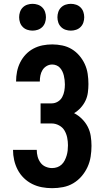

<svg xmlns="http://www.w3.org/2000/svg" viewBox="-20 -975 540 1003"><path d="M252 8Q225 8 198.5 3Q172 -2 148 -14Q124 -26 104.5 -45Q85 -64 72.5 -88Q60 -112 54 -138.5Q48 -165 48 -192H172Q172 -174 176.5 -157Q181 -140 191.5 -125.5Q202 -111 218.5 -104Q235 -97 252 -97Q266 -97 279 -101.5Q292 -106 302 -115.5Q312 -125 318 -137Q324 -149 328 -162Q332 -175 333.5 -188.5Q335 -202 335 -216Q335 -236 331 -256Q327 -276 317 -293Q307 -310 288.5 -320Q270 -330 250 -330H192V-435H250Q267 -435 282 -444Q297 -453 305 -468Q313 -483 316 -500Q319 -517 319 -534Q319 -546 317.5 -557.5Q316 -569 313.5 -580Q311 -591 306 -601.5Q301 -612 293.5 -620.5Q286 -629 275 -633.5Q264 -638 253 -638Q237 -638 223.5 -630Q210 -622 202 -609Q194 -596 191 -580.5Q188 -565 188 -550V-549H64V-550Q64 -576 69 -601Q74 -626 85.5 -649Q97 -672 114.5 -690.5Q132 -709 154.5 -721Q177 -733 202 -738Q227 -743 253 -743Q279 -743 305.5 -737.5Q332 -732 354.5 -718.5Q377 -705 394.5 -684.5Q412 -664 423 -640Q434 -616 438 -589.5Q442 -563 442 -536Q442 -514 439 -491.5Q436 -469 426.5 -449Q417 -429 401.5 -412Q386 -395 367 -384Q390 -372 408.5 -353.5Q427 -335 438.5 -312.5Q450 -290 454 -264.5Q458 -239 458 -213Q458 -185 453.5 -156.5Q449 -128 437 -102Q425 -76 406 -54Q387 -32 362.5 -17.5Q338 -3 309.5 2.5Q281 8 252 8ZM350 -815Q336 -815 322.5 -819.5Q309 -824 299 -834Q289 -844 284.5 -857.5Q280 -871 280 -885Q280 -899 284.5 -912.5Q289 -926 299 -936Q309 -946 322.5 -950.5Q336 -955 350 -955Q364 -955 377.5 -950.5Q391 -946 401 -936Q411 -926 415.5 -912.5Q420 -899 420 -885Q420 -871 415.5 -857.5Q411 -844 401 -834Q391 -824 377.5 -819.5Q364 -815 350 -815ZM150 -815Q136 -815 122.5 -819.5Q109 -824 99 -834Q89 -844 84.5 -857.5Q80 -871 80 -885Q80 -899 84.5 -912.5Q89 -926 99 -936Q109 -946 122.5 -950.5Q136 -955 150 -955Q164 -955 177.5 -950.5Q191 -946 201 -936Q211 -926 215.5 -912.5Q220 -899 220 -885Q220 -871 215.5 -857.5Q211 -844 201 -834Q191 -824 177.5 -819.5Q164 -815 150 -815Z"/></svg>

Font: Iosevka SS18 Extrabold
Style: Regular
Weight: 800
Monospace: yes
Designer: Belleve Invis
Foundry: Belleve Invis
Version: Version 25.1.1; ttfautohint (v1.8.4)